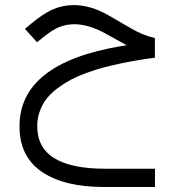

<svg xmlns="http://www.w3.org/2000/svg" viewBox="-20 -391 682 750"><path d="M456.1 -224.6 474.6 -214.4 453.6 -210.9C188.5 -166.5 56.2 -62 56.2 102.5C56.2 181.6 85.4 240.7 143.6 280.3C201.7 319.8 282.2 339.4 385.7 339.4H585.4V268.1H391.6C303.2 268.1 236.8 254.4 192.4 227.1C147.9 200.2 125.5 158.2 125.5 101.1C125.5 80.6 128.9 61 135.7 43C142.1 24.9 150.9 8.8 162.1 -5.4C173.3 -19.5 187 -33.2 204.1 -45.9C221.2 -58.6 238.8 -69.8 256.8 -79.6C274.9 -88.9 295.4 -98.1 318.4 -106.4C341.3 -114.7 363.3 -121.6 384.3 -127.4C405.3 -132.8 428.2 -138.2 453.6 -143.6C478.5 -148.9 501 -152.8 521 -156.2C540.5 -159.7 562 -162.6 585 -165.5V-242.2C554.2 -249.5 524.9 -261.2 496.1 -277.8L403.8 -331.1C357.4 -357.9 312 -371.1 267.6 -371.1C238.8 -371.1 211.4 -365.2 185.5 -354C159.7 -342.3 131.8 -323.7 102.1 -298.8L77.6 -278.3L124.5 -226.1L153.8 -249.5C174.3 -265.6 193.4 -277.8 211.4 -285.2C229.5 -292.5 249 -296.4 270.5 -296.4C307.1 -296.4 347.7 -284.2 391.6 -260.3Z"/></svg>

Font: Shabnam FD Light
Style: Regular
Weight: 300
Foundry: DejaVu fonts team - Redesigned by Saber Rastikerdar - Based on Vazir font
Version: Version 5.00;October 20, 2019;FontCreator 12.0.0.2547 64-bit